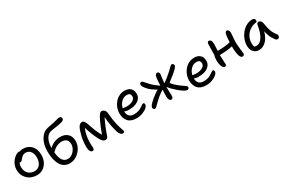

<svg xmlns="http://www.w3.org/2000/svg" viewBox="117 -1950 4830 3261"><g transform="rotate(-30 2532.5 -320.0)"><path d="M317.9 -46.9Q203.1 -46.9 129.6 -118.4Q56.2 -189.9 56.2 -300.8Q56.2 -343.3 70.1 -383.3Q84 -423.3 105.5 -452.4Q127 -481.4 152.3 -503.4Q177.7 -525.4 201.9 -536.6Q226.1 -547.9 244.1 -547.9Q254.4 -547.9 263.2 -544.9Q293 -557.1 321.8 -557.1Q427.7 -557.1 488.8 -490.2Q549.8 -423.3 549.8 -309.1Q549.8 -235.4 519.5 -175Q489.3 -114.7 436 -80.8Q382.8 -46.9 317.9 -46.9ZM145 -305.2Q145 -223.6 190.9 -175.3Q236.8 -127 314.9 -127Q381.3 -127 421.1 -177.5Q460.9 -228 460.9 -312Q460.9 -388.2 426.5 -432.1Q392.1 -476.1 332 -476.1Q303.2 -476.1 284.4 -465.8Q265.6 -455.6 242.2 -432.1Q232.9 -422.9 223.9 -411.4Q214.8 -399.9 210.4 -394Q206.1 -388.2 198.7 -384Q191.4 -379.9 182.1 -379.9Q170.4 -379.9 165 -383.8Q145 -350.1 145 -305.2Z M900.9 57.1Q839.8 57.1 793.9 29.3Q748 1.5 720.7 -49.1Q693.4 -99.6 680.2 -164.3Q667 -229 667 -308.1Q667 -439 716.3 -527.3Q765.6 -615.7 839.8 -644Q863.8 -653.3 926.5 -665Q989.3 -676.8 1003.9 -680.2Q1027.8 -685.5 1055.4 -693.1Q1083 -700.7 1099.1 -704.8Q1115.2 -709 1125 -709Q1143.1 -709 1156.5 -697.8Q1169.9 -686.5 1169.9 -666Q1169.9 -631.3 1111.8 -617.2Q1061 -602.5 980.2 -592.8Q899.4 -583 868.2 -569.8Q818.4 -548.3 787.6 -483.4Q756.8 -418.5 756.8 -326.2V-325.2Q801.3 -368.2 858.2 -391.6Q915 -415 975.1 -415Q1066.4 -415 1119.1 -364.7Q1171.9 -314.5 1171.9 -224.1Q1171.9 -155.8 1135.5 -91.1Q1099.1 -26.4 1035.9 15.4Q972.7 57.1 900.9 57.1ZM957 -334Q855.5 -334 760.7 -237.8Q770.5 -126.5 807.6 -75.2Q844.7 -23.9 910.2 -23.9Q952.1 -23.9 992.4 -53Q1032.7 -82 1056.9 -126.2Q1081.1 -170.4 1081.1 -213.9Q1081.1 -272 1049.8 -303Q1018.6 -334 957 -334Z M1335.4 68.8Q1310.1 68.8 1293.2 39.8Q1276.4 10.7 1276.4 -43Q1276.4 -159.2 1298.3 -246.1Q1325.2 -358.9 1353.8 -404.5Q1382.3 -450.2 1424.3 -450.2Q1469.7 -450.2 1501.5 -349.1Q1554.7 -180.2 1612.3 -91.8Q1664.6 -244.6 1728.5 -365.2Q1750.5 -408.2 1768.1 -426Q1785.6 -443.8 1805.2 -443.8Q1826.7 -443.8 1849.1 -425.8Q1864.3 -413.6 1872.8 -397Q1881.3 -380.4 1883.3 -351.1Q1894 -221.2 1916.5 -125Q1925.8 -83.5 1938 -44.9Q1950.2 -6.3 1957.8 13.4Q1965.3 33.2 1965.3 38.1Q1965.3 51.3 1955.8 59.6Q1946.3 67.9 1930.2 67.9Q1907.7 67.9 1887.5 45.2Q1867.2 22.5 1855.5 -14.2Q1837.4 -71.3 1821.3 -155Q1805.2 -238.8 1799.3 -329.1Q1714.4 -151.9 1674.3 -23.9Q1660.6 16.1 1624.5 16.1Q1591.3 16.1 1568.4 -6.3Q1545.4 -28.8 1522.5 -73.2Q1501.5 -111.3 1468.8 -191.9Q1436 -272.5 1418.5 -339.8Q1366.2 -217.8 1366.2 -84Q1366.2 -54.7 1368.2 -16.6Q1370.1 21.5 1370.1 27.8Q1370.1 45.9 1361.6 57.4Q1353 68.8 1335.4 68.8Z M2264.2 -38.1Q2209 -38.1 2167 -54.2Q2125 -70.3 2099.4 -100.1Q2073.7 -129.9 2061 -169.4Q2048.3 -209 2048.3 -257.8Q2048.3 -298.8 2060.1 -340.3Q2071.8 -381.8 2095 -419.2Q2118.2 -456.5 2149.7 -485.6Q2181.2 -514.6 2223.9 -531.7Q2266.6 -548.8 2314 -548.8Q2386.7 -548.8 2428.5 -510.3Q2470.2 -471.7 2470.2 -397Q2470.2 -344.7 2437.3 -306.2Q2404.3 -267.6 2348.9 -248.3Q2293.5 -229 2223.1 -229Q2162.1 -229 2135.3 -248V-247.1Q2135.3 -189 2165 -154.1Q2194.8 -119.1 2259.3 -119.1Q2299.3 -119.1 2333.5 -127.7Q2367.7 -136.2 2389.2 -148.7Q2410.6 -161.1 2427.5 -173.6Q2444.3 -186 2457.8 -194.6Q2471.2 -203.1 2481 -203.1Q2494.1 -203.1 2499.8 -194.8Q2505.4 -186.5 2505.4 -168.9Q2505.4 -141.6 2472.2 -111.3Q2439 -81.1 2381.8 -59.6Q2324.7 -38.1 2264.2 -38.1ZM2312 -465.8Q2250.5 -465.8 2203.9 -420.2Q2157.2 -374.5 2141.1 -305.2Q2145.5 -305.2 2168.9 -301Q2192.4 -296.9 2216.3 -296.9Q2291 -296.9 2338.1 -325Q2385.3 -353 2385.3 -397.9Q2385.3 -432.1 2367.7 -449Q2350.1 -465.8 2312 -465.8Z M2615.2 -22Q2599.1 -22 2588.6 -34.9Q2578.1 -47.9 2578.1 -64.9Q2578.1 -91.3 2624.5 -138.2Q2670.9 -185.1 2742.2 -236.8Q2781.7 -266.6 2814.5 -283.2Q2762.7 -311.5 2721.2 -341.8Q2676.3 -374.5 2639.2 -422.1Q2602.1 -469.7 2602.1 -498Q2602.1 -513.2 2611.8 -524.7Q2621.6 -536.1 2637.2 -536.1Q2648.9 -536.1 2664.6 -521.7Q2680.2 -507.3 2696.5 -486.6Q2712.9 -465.8 2742.7 -434.6Q2772.5 -403.3 2804.2 -377.9Q2849.6 -341.8 2887.2 -317.9Q2888.7 -391.6 2899.4 -475.1Q2902.8 -498.5 2914.8 -517.3Q2926.8 -536.1 2946.3 -536.1Q2964.8 -536.1 2975.6 -523.2Q2986.3 -510.3 2986.3 -488.8Q2986.3 -478 2977.3 -420.9Q2968.3 -363.8 2965.3 -317.9Q3003.9 -342.8 3054.7 -384Q3105.5 -425.3 3141.1 -458Q3150.4 -466.8 3163.3 -480Q3176.3 -493.2 3184.8 -501.7Q3193.4 -510.3 3202.9 -519Q3212.4 -527.8 3219.7 -532Q3227.1 -536.1 3232.4 -536.1Q3249.5 -536.1 3259.8 -524.4Q3270 -512.7 3270 -498Q3270 -475.6 3241.7 -444.8Q3213.4 -414.1 3164.1 -374Q3145.5 -358.4 3114.7 -335Q3084 -311.5 3065.7 -297.4Q3047.4 -283.2 3047.4 -280.8Q3047.4 -276.4 3060.8 -259.5Q3074.2 -242.7 3101.6 -216.1Q3128.9 -189.5 3160.2 -166Q3178.7 -151.9 3200.9 -136.5Q3223.1 -121.1 3236.6 -111.8Q3250 -102.5 3262.5 -93Q3274.9 -83.5 3280.5 -76.7Q3286.1 -69.8 3286.1 -64Q3286.1 -46.4 3275.9 -34.7Q3265.6 -22.9 3248 -22.9Q3203.1 -22.9 3090.3 -119.1Q3020.5 -177.7 2964.4 -248Q2964.8 -229 2967 -160.2Q2969.2 -91.3 2969.2 -73.2Q2969.2 -48.8 2960 -33.4Q2950.7 -18.1 2930.2 -18.1Q2906.2 -18.1 2893.3 -45.9Q2880.4 -73.7 2880.4 -108.9Q2880.4 -130.4 2883.1 -175.3Q2885.7 -220.2 2886.2 -240.2Q2834.5 -210.4 2785.2 -169.9Q2749 -141.1 2709.7 -101.8Q2670.4 -62.5 2648.7 -42.2Q2627 -22 2615.2 -22Z M3568.8 67.9Q3513.7 67.9 3471.7 51.8Q3429.7 35.6 3404.1 5.9Q3378.4 -23.9 3365.7 -63.5Q3353 -103 3353 -151.9Q3353 -192.9 3364.7 -234.4Q3376.5 -275.9 3399.7 -313.2Q3422.9 -350.6 3454.3 -379.6Q3485.8 -408.7 3528.6 -425.8Q3571.3 -442.9 3618.7 -442.9Q3691.4 -442.9 3733.2 -404.3Q3774.9 -365.7 3774.9 -291Q3774.9 -238.3 3741.9 -199.7Q3709 -161.1 3653.6 -142.1Q3598.1 -123 3527.8 -123Q3467.3 -123 3439.9 -141.1V-140.1Q3439.9 -82.5 3469.7 -47.9Q3499.5 -13.2 3564 -13.2Q3604 -13.2 3638.2 -21.7Q3672.4 -30.3 3693.8 -42.5Q3715.3 -54.7 3732.2 -66.9Q3749 -79.1 3762.5 -87.6Q3775.9 -96.2 3785.6 -96.2Q3798.8 -96.2 3804.4 -88.1Q3810.1 -80.1 3810.1 -62Q3810.1 -35.2 3776.9 -5.1Q3743.7 24.9 3686.5 46.4Q3629.4 67.9 3568.8 67.9ZM3616.7 -359.9Q3555.2 -359.9 3508.5 -314.2Q3461.9 -268.6 3445.8 -199.2Q3446.8 -199.2 3471.7 -195.1Q3496.6 -190.9 3521 -190.9Q3595.7 -190.9 3642.8 -219Q3689.9 -247.1 3689.9 -292Q3689.9 -326.2 3672.4 -343Q3654.8 -359.9 3616.7 -359.9Z M4002.9 -46.9Q3967.3 -46.9 3947 -92.3Q3926.8 -137.7 3926.8 -214.8Q3926.8 -273.9 3940.9 -306.2Q3941.4 -332.5 3943.1 -406Q3944.8 -479.5 3944.8 -512.2Q3944.8 -537.1 3952.9 -551.5Q3960.9 -565.9 3976.1 -565.9Q4002 -565.9 4016.8 -545.4Q4031.7 -524.9 4031.7 -484.9Q4031.7 -469.2 4030.8 -445.8Q4029.8 -422.4 4028.1 -391.4Q4026.4 -360.4 4025.9 -341.8H4027.8Q4178.2 -341.8 4274.9 -368.2Q4277.3 -452.6 4288.1 -508.8Q4291.5 -532.2 4302.2 -548.6Q4313 -564.9 4329.1 -564.9Q4349.6 -564.9 4362.3 -544.7Q4375 -524.4 4375 -495.1Q4375 -473.1 4368.9 -417Q4362.8 -360.8 4362.8 -326.2Q4362.8 -255.4 4373.3 -173.6Q4383.8 -91.8 4383.8 -85.9Q4383.8 -68.8 4372.6 -57.9Q4361.3 -46.9 4344.7 -46.9Q4309.6 -46.9 4291.3 -107.9Q4272.9 -168.9 4272.9 -266.1V-288.1Q4172.9 -265.1 4022 -263.2V-251Q4022 -206.5 4025.9 -148.2Q4029.8 -89.8 4029.8 -80.1Q4029.8 -65.4 4022.2 -56.2Q4014.6 -46.9 4002.9 -46.9Z M4646 -2Q4578.1 -2 4538.1 -47.6Q4498 -93.3 4498 -170.9Q4498 -218.3 4512.9 -267.6Q4527.8 -316.9 4555.4 -360.4Q4583 -403.8 4619.4 -438Q4655.8 -472.2 4702.4 -492.2Q4749 -512.2 4797.9 -512.2Q4820.8 -512.2 4835.9 -499.3Q4851.1 -486.3 4851.1 -463.9Q4851.1 -436 4820.8 -433.1Q4752.4 -424.3 4698.5 -384Q4644.5 -343.8 4616.2 -286.9Q4587.9 -230 4587.9 -168Q4587.9 -127.4 4597.7 -95.2Q4613.8 -86.9 4644 -86.9Q4709.5 -86.9 4759.3 -163.8Q4809.1 -240.7 4832 -383.8Q4839.8 -423.8 4873 -423.8Q4897 -423.8 4913.8 -405.5Q4930.7 -387.2 4935.1 -356.9Q4949.2 -261.2 4970 -202.6Q4990.7 -144 5039.1 -82Q5056.6 -62 5045.7 -33.4Q5034.7 -4.9 5008.8 -4.9Q4984.4 -4.9 4968.8 -25.9Q4944.8 -58.1 4930.4 -82Q4916 -106 4900.4 -146.2Q4884.8 -186.5 4876 -235.8Q4858.9 -173.8 4832.3 -127.4Q4805.7 -81.1 4774.9 -54.4Q4744.1 -27.8 4711.9 -14.9Q4679.7 -2 4646 -2Z"/></g></svg>

Font: Shantell Sans Bouncy
Style: Regular
Weight: 400
Designer: Stephen Nixon, Anya Danilova, Shantell Martin
Foundry: Arrow Type
Version: Version 1.006;[9816181b4]